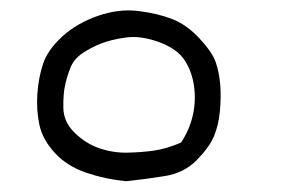

<svg xmlns="http://www.w3.org/2000/svg" viewBox="-20 -159 540 364"><path d="M218.8 184.6Q179.7 180.7 143.6 168.5Q107.4 156.2 84 130.9Q60.5 105.5 54.7 77.6Q48.8 49.8 50.8 19.5Q52.7 -10.7 61.5 -37.6Q70.3 -64.5 98.1 -89.8Q126 -115.2 165.5 -128.9Q205.1 -142.6 241.7 -138.2Q278.3 -133.8 306.2 -123Q334 -112.3 358.4 -85.9Q382.8 -59.6 389.2 -40.5Q395.5 -21.5 397.5 1Q399.4 23.4 397 50.8Q394.5 78.1 385.7 99.1Q377 120.1 353 144.5Q329.1 168.9 292.5 174.8Q255.9 180.7 218.8 184.6ZM323.2 111.3Q338.9 87.9 345.2 61Q351.6 34.2 348.1 6.3Q344.7 -21.5 330.6 -43.9Q316.4 -66.4 281.7 -79.1Q247.1 -91.8 218.8 -87.9Q190.4 -84 170.9 -76.2Q151.4 -68.4 135.7 -57.6Q120.1 -46.9 113.8 -31.2Q107.4 -15.6 103.5 2Q99.6 19.5 100.1 45.9Q100.6 72.3 121.6 92.8Q142.6 113.3 168.5 122.1Q194.3 130.9 221.2 130.4Q248 129.9 272 126.5Q295.9 123 323.2 111.3Z"/></svg>

Font: JasonHandwriting4
Style: Regular
Weight: 400
Version: Version 1.01.21